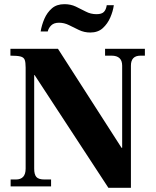

<svg xmlns="http://www.w3.org/2000/svg" viewBox="-20 -894 746 921"><path d="M500 7 146 -534H144V-85Q144 -57 154.5 -45Q165 -33 194 -33H225V0H31V-33H56Q103 -33 103 -85V-570Q103 -595 98.5 -607Q94 -619 78.5 -623Q63 -627 30 -627V-660H258L563 -185H566V-579Q566 -627 515 -627H484V-660H675V-627H654Q608 -627 608 -579V7ZM413 -738Q384 -738 359 -750Q334 -762 311 -773.5Q288 -785 263 -785Q239 -785 226 -772.5Q213 -760 209 -743H175Q180 -774 193 -804Q206 -834 229 -854Q252 -874 289 -874Q319 -874 343.5 -862.5Q368 -851 391.5 -838.5Q415 -826 443 -826Q468 -826 478.5 -837Q489 -848 492 -869H526Q522 -840 509 -810Q496 -780 473 -759Q450 -738 413 -738Z"/></svg>

Font: Frank Ruhl Libre ExtraBold
Style: Regular
Weight: 800
Designer: Yanek Iontef
Foundry: Fontef
Version: Version 6.003;gftools[0.9.30]